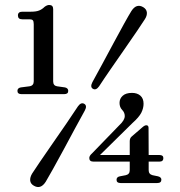

<svg xmlns="http://www.w3.org/2000/svg" viewBox="-20 -735 722 771"><path d="M69 -657.5Q52 -657.5 52 -673Q52 -688 70 -688H104.5Q125 -688 137 -692.8Q149 -697.5 159 -707.5Q169 -715 177.5 -715Q193.5 -715 193.5 -698.5V-408.5Q193.5 -391 209 -388.5L241 -384Q254 -381 254 -370Q254 -357 238 -357H66Q50 -357 50 -370Q50 -381.5 63.5 -384L98.5 -388.5Q115.5 -391 115.5 -408.5V-637.5Q115.5 -649.5 111.8 -653.5Q108 -657.5 99 -657.5ZM501 -168Q501 -180 508.5 -186.5L552.5 -224.5Q561 -232 567.5 -232Q576.5 -232 576.5 -221.5L577 -112.5H620.5Q636 -112.5 636 -100Q636 -86 620 -86H577V-51.5Q577 -35.5 592.5 -31.5L614.5 -27Q628 -23.5 628 -13.5Q628 0 611.5 0H464Q448 0 448 -13Q448 -24.5 461.5 -27L485 -31.5Q501 -35 501 -51.5V-86H355.5Q338.5 -86 338.5 -100.5Q338.5 -109.5 350 -119.5L458 -231Q481 -252 481 -269Q481 -283 470.5 -293.8Q460 -304.5 460 -322Q460 -339 472.8 -350.5Q485.5 -362 510 -362Q531 -362 543.8 -350.8Q556.5 -339.5 556.5 -318.5Q556.5 -300.5 547.5 -282.5Q538.5 -264.5 511.5 -240.5L381.5 -112.5H501ZM378 -388.5Q365.5 -371 353 -378.5Q341 -385.5 351 -405Q368 -436 390.8 -478Q413.5 -520 436.5 -563Q459.5 -606 478.5 -640.2Q497.5 -674.5 507.5 -690.5Q528 -722.5 555.5 -706Q568.5 -698 569.8 -685Q571 -672 561.5 -657.5Q552.5 -643 530.5 -610.8Q508.5 -578.5 480.5 -538.2Q452.5 -498 425 -458.2Q397.5 -418.5 378 -388.5ZM293 -308Q305.5 -325.5 318.5 -318Q331 -310.5 320.5 -291Q303.5 -261 281 -218.8Q258.5 -176.5 235 -133.2Q211.5 -90 192.2 -55.2Q173 -20.5 163.5 -5Q143 27 115.5 10.5Q102.5 3 101.2 -10Q100 -23 109 -38Q118 -52.5 140.5 -85.2Q163 -118 191.2 -158.8Q219.5 -199.5 246.8 -239.2Q274 -279 293 -308Z"/></svg>

Font: Fraunces 72pt Soft
Style: Regular
Weight: 400
Version: Version 1.000;[b76b70a41]